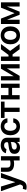

<svg xmlns="http://www.w3.org/2000/svg" viewBox="2384 -2978 797 5606"><g transform="rotate(-90 2783.0 -174.5)"><path d="M127.4 204.1Q101.1 204.6 78.6 200.4Q56.2 196.3 43 190.9L73.2 90.8L79.6 92.8Q118.7 103 146.2 94.2Q173.8 85.4 190.4 41L201.2 11.7L3.9 -545.9H140.1L265.6 -133.3H271.5L397.5 -545.9H534.7L315.9 65.9Q293 131.3 247.8 168Q202.6 204.6 127.4 204.1Z M1025.9 -545.9V0H901.9V-172.9Q879.4 -168 855 -164.8Q830.6 -161.6 806.6 -161.6Q697.3 -161.6 633.8 -210.7Q570.3 -259.8 570.3 -364.3V-546.4H692.9V-364.3Q692.9 -311.5 721.2 -289.3Q749.5 -267.1 806.6 -267.1Q831.5 -267.1 855 -270Q878.4 -272.9 901.9 -278.8V-545.9Z M1277.8 11.2Q1199.2 11.2 1147 -30.8Q1094.7 -72.8 1094.7 -153.3Q1094.7 -214.8 1124.5 -248.8Q1154.3 -282.7 1201.7 -298.1Q1249 -313.5 1301.8 -318.8Q1374 -326.7 1405.3 -333.5Q1436.5 -340.3 1436.5 -368.2V-370.6Q1436.5 -410.2 1412.8 -432.1Q1389.2 -454.1 1344.7 -454.1Q1297.4 -454.1 1269.8 -433.6Q1242.2 -413.1 1232.4 -385.3L1112.8 -402.3Q1133.8 -476.6 1195.8 -514.6Q1257.8 -552.7 1343.8 -552.7Q1382.8 -552.7 1422.1 -543.5Q1461.4 -534.2 1493.9 -512.9Q1526.4 -491.7 1545.9 -455.6Q1565.4 -419.4 1565.4 -365.2V0H1441.9V-75.2H1438Q1420.4 -41 1381.1 -14.9Q1341.8 11.2 1277.8 11.2ZM1310.5 -83.5Q1369.1 -83.5 1403.3 -116.9Q1437.5 -150.4 1437.5 -195.8V-259.8Q1429.2 -253.4 1407.2 -248Q1385.3 -242.7 1360.8 -239Q1336.4 -235.4 1319.3 -233.4Q1276.4 -227.1 1247.6 -209.7Q1218.8 -192.4 1218.8 -155.3Q1218.8 -119.6 1244.6 -101.6Q1270.5 -83.5 1310.5 -83.5Z M1898.4 10.7Q1816.9 10.7 1758.3 -25.1Q1699.7 -61 1668.5 -124.5Q1637.2 -188 1637.2 -270.5Q1637.2 -354 1668.9 -417.5Q1700.7 -481 1759.3 -516.8Q1817.9 -552.7 1897.5 -552.7Q1964.4 -552.7 2015.6 -528.3Q2066.9 -503.9 2097.4 -459.7Q2127.9 -415.5 2132.3 -356.4H2009.3Q2002 -396 1973.9 -422.6Q1945.8 -449.2 1899.4 -449.2Q1839.8 -449.2 1803.7 -402.3Q1767.6 -355.5 1767.6 -272.5Q1767.6 -189 1803.5 -140.9Q1839.4 -92.8 1899.4 -92.8Q1941.9 -92.8 1971.4 -117.7Q2001 -142.6 2009.3 -186.5H2132.3Q2127.4 -128.4 2097.9 -84Q2068.4 -39.6 2017.6 -14.4Q1966.8 10.7 1898.4 10.7Z M2142.6 -440.4V-545.9H2619.6V-440.4H2443.4V0H2318.8V-440.4Z M2808.6 -545.9V-326.2H3020.5V-545.9H3144V0H3020.5V-220.7H2808.6V0H2685.1V-545.9Z M3362.3 -174.3 3581.1 -545.9H3712.9V0H3589.4V-372.1L3371.1 0H3238.8V-545.9H3362.3Z M3807.6 0V-545.9H3936V-325.2H3982.9L4147.5 -545.9H4301.8L4100.1 -277.3L4303.7 0H4148.4L3998.5 -206.1H3936V0Z M4554.2 10.7Q4474.1 10.7 4415.5 -24.4Q4356.9 -59.6 4325 -122.8Q4293 -186 4293 -270.5Q4293 -355 4325 -418.5Q4356.9 -481.9 4415.5 -517.3Q4474.1 -552.7 4554.2 -552.7Q4633.8 -552.7 4692.6 -517.3Q4751.5 -481.9 4783.7 -418.5Q4815.9 -355 4815.9 -270.5Q4815.9 -186 4783.7 -122.8Q4751.5 -59.6 4692.6 -24.4Q4633.8 10.7 4554.2 10.7ZM4554.2 -92.8Q4598.1 -92.8 4627.2 -116.5Q4656.2 -140.1 4670.7 -180.7Q4685.1 -221.2 4685.1 -270.5Q4685.1 -320.8 4670.7 -361.3Q4656.2 -401.9 4627.2 -425.5Q4598.1 -449.2 4554.2 -449.2Q4510.3 -449.2 4481.2 -425.5Q4452.1 -401.9 4437.7 -361.3Q4423.3 -320.8 4423.3 -270.5Q4423.3 -221.2 4437.7 -180.7Q4452.1 -140.1 4481.2 -116.5Q4510.3 -92.8 4554.2 -92.8Z M5200.7 -149.4 5362.8 -545.9H5518.6V0H5396V-372.6L5245.6 0H5155.8L5010.3 -368.2V0H4886.7V-545.9H5043Z"/></g></svg>

Font: Inter Tight SemiBold
Style: Regular
Weight: 600
Designer: Rasmus Andersson
Foundry: rsms
Version: Version 3.004; ttfautohint (v1.8.4.7-5d5b)